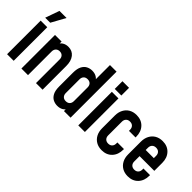

<svg xmlns="http://www.w3.org/2000/svg" viewBox="22 -1491 2213 2213"><g transform="rotate(45 1129.0 -384.0)"><path d="M63 0V-547.5H170.5V0ZM76 -608 137 -780H252.5L158 -608Z M296.5 0V-547.5H404V-465.5L384.5 -487Q402 -523 432.5 -541.8Q463 -560.5 503 -560.5Q567.5 -560.5 604.5 -514Q641.5 -467.5 641.5 -386V0H534V-386Q534 -416 516.8 -434.5Q499.5 -453 469.5 -453Q439 -453 421.5 -434.5Q404 -416 404 -386V0Z M891 12.5Q854.5 12.5 822.5 -3.8Q790.5 -20 770.5 -58Q750.5 -96 750.5 -162V-386Q750.5 -451.5 770.5 -489.8Q790.5 -528 822.5 -544.2Q854.5 -560.5 891 -560.5Q933.5 -560.5 962.8 -542.8Q992 -525 1008.5 -493L990 -468V-750H1097.5V0H990V-79.5L1008.5 -55Q992 -23 962.8 -5.2Q933.5 12.5 891 12.5ZM924 -95Q955.5 -95 972.8 -113.2Q990 -131.5 990 -162V-386Q990 -416 972.8 -434.5Q955.5 -453 924 -453Q892.5 -453 875.2 -434.5Q858 -416 858 -386V-162Q858 -132 875.2 -113.5Q892.5 -95 924 -95Z M1223.5 0V-547.5H1331V0ZM1223.5 -594.5V-720H1331V-594.5Z M1615 12.5Q1562.5 12.5 1523.5 -10.2Q1484.5 -33 1462.8 -74Q1441 -115 1441 -169.5V-378.5Q1441 -432.5 1462.8 -473.8Q1484.5 -515 1523.5 -537.8Q1562.5 -560.5 1615 -560.5Q1694 -560.5 1741.2 -510.5Q1788.5 -460.5 1788.5 -378.5V-368.5H1681V-386Q1681 -416 1663.5 -434.5Q1646 -453 1615 -453Q1584 -453 1566.2 -434.5Q1548.5 -416 1548.5 -386V-162Q1548.5 -132 1566.2 -113.5Q1584 -95 1615 -95Q1646 -95 1663.5 -113.5Q1681 -132 1681 -162V-179.5H1788.5V-169.5Q1788.5 -88 1741.2 -37.8Q1694 12.5 1615 12.5Z M2040 12.5Q1987.5 12.5 1948.5 -10.2Q1909.5 -33 1887.8 -74Q1866 -115 1866 -169.5V-378.5Q1866 -432.5 1887.8 -473.8Q1909.5 -515 1948.5 -537.8Q1987.5 -560.5 2040 -560.5Q2119 -560.5 2166.2 -510.5Q2213.5 -460.5 2213.5 -378.5V-249H1958V-349H2106V-386Q2106 -416 2088.5 -434.5Q2071 -453 2040 -453Q2009 -453 1991.2 -434.5Q1973.5 -416 1973.5 -386V-162Q1973.5 -132 1991.2 -113.5Q2009 -95 2040 -95Q2071 -95 2088.5 -113.5Q2106 -132 2106 -162V-179.5H2213.5V-169.5Q2213.5 -88 2166.2 -37.8Q2119 12.5 2040 12.5Z"/></g></svg>

Font: Mohave Light SemiBold
Style: Regular
Weight: 600
Version: Version 2.003